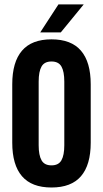

<svg xmlns="http://www.w3.org/2000/svg" viewBox="-20 -824 458 854"><path d="M209 10Q121 10 77.8 -40.2Q34.5 -90.5 34.5 -189.5V-449Q34.5 -548 77.8 -598.5Q121 -649 209 -649Q297 -649 340.2 -598.5Q383.5 -548 383.5 -449V-189.5Q383.5 -90.5 340.2 -40.2Q297 10 209 10ZM209 -88.5Q240.5 -88.5 253.2 -111Q266 -133.5 266 -178V-461Q266 -506 253.2 -528.2Q240.5 -550.5 209 -550.5Q177.5 -550.5 164.8 -528.2Q152 -506 152 -461V-178Q152 -133.5 164.8 -111Q177.5 -88.5 209 -88.5ZM240 -804.5H352.5L250.5 -680H159Z"/></svg>

Font: Anek Tamil Condensed SemiBold
Style: Regular
Weight: 600
Width: 3
Designer: Aadarsh Rajan (Tamil), Yesha Goshar (Latin)
Foundry: Ek Type
Version: Version 1.003